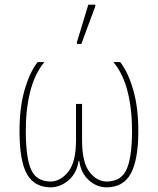

<svg xmlns="http://www.w3.org/2000/svg" viewBox="-20 -795 680 826"><path d="M197 11Q128 10 96.5 -45Q65 -100 64 -223Q63 -329 85.5 -407Q108 -485 142 -528H171Q128 -476 109 -397Q90 -318 91 -223Q92 -111 115 -63Q138 -15 196 -14Q240 -14 273.5 -56Q307 -98 307 -192V-348H333V-192Q333 -96 365 -55Q397 -14 440 -14Q501 -15 524 -65Q547 -115 548 -223Q549 -318 530 -397Q511 -476 468 -528H497Q531 -485 553.5 -407Q576 -329 575 -223Q574 -106 542.5 -48Q511 10 440 11Q396 11 362 -20Q328 -51 321 -103H318Q311 -51 275.5 -20Q240 11 197 11ZM311 -606V-614L360 -775H390V-768L330 -606Z"/></svg>

Font: Noto Sans SemiCondensed Thin
Style: Regular
Weight: 100
Width: 4
Designer: Monotype Design Team
Foundry: Monotype Imaging Inc.
Version: Version 2.013; ttfautohint (v1.8.4.7-5d5b)